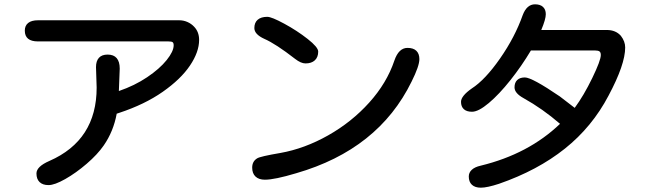

<svg xmlns="http://www.w3.org/2000/svg" viewBox="-20 -801 3040 890"><path d="M156 -707H811Q831 -707 849 -699Q867 -691 880 -677Q903 -653 903 -616Q903 -560 860.5 -497Q818 -434 734.5 -375.5Q651 -317 533 -278L521 -274Q506 -192 461 -127Q432 -85 382 -42Q332 1 282.5 29Q233 57 205 57Q178 57 163.5 43Q149 29 149 3Q149 -29 209 -55Q428 -151 428 -395L425 -490Q425 -518 438.5 -533Q452 -548 479 -548Q507 -548 521 -531.5Q535 -515 535 -483L531 -379Q604 -404 662 -443Q720 -482 752.5 -522.5Q785 -563 785 -591Q785 -602 780 -605.5Q775 -609 761 -609H156Q95 -609 95 -659Q95 -682 110.5 -694.5Q126 -707 156 -707Z M1455 -562Q1455 -536 1439.5 -521.5Q1424 -507 1396 -507Q1375 -507 1348 -528Q1258 -598 1205 -621Q1159 -642 1159 -671Q1159 -696 1174.5 -709.5Q1190 -723 1219 -723Q1239 -723 1298 -691Q1357 -659 1406 -620.5Q1455 -582 1455 -562ZM1172 -67Q1186 -76 1280 -92Q1392 -112 1501 -173.5Q1610 -235 1691.5 -325.5Q1773 -416 1808 -520Q1828 -579 1869 -579Q1896 -579 1910 -565.5Q1924 -552 1924 -527Q1924 -495 1888 -423Q1734 -108 1353 2Q1253 32 1208 32Q1180 32 1164.5 17.5Q1149 3 1149 -24Q1149 -53 1172 -67Z M2765 -546Q2765 -558 2759 -562.5Q2753 -567 2739 -567H2441Q2398 -495 2346 -429.5Q2294 -364 2246 -323.5Q2198 -283 2168 -283Q2143 -283 2130 -295Q2117 -307 2117 -329Q2117 -356 2167 -391Q2229 -431 2298 -530Q2367 -629 2403 -731Q2422 -781 2460 -781Q2484 -781 2497 -769Q2510 -757 2510 -735Q2510 -712 2489 -662H2793Q2834 -662 2858 -635Q2878 -609 2878 -581Q2878 -502 2801 -358Q2725 -213 2598.5 -112Q2472 -11 2293 51Q2238 69 2209 69Q2182 69 2167.5 55.5Q2153 42 2153 17Q2153 -1 2167 -14Q2181 -27 2208 -33Q2430 -87 2576 -227Q2495 -297 2407 -346Q2365 -369 2365 -396Q2365 -418 2377.5 -430Q2390 -442 2413 -442Q2446 -442 2575 -354L2644 -301Q2686 -358 2725.5 -439.5Q2765 -521 2765 -546Z"/></svg>

Font: 寒蝉全圆体 Bold
Style: Regular
Weight: 700
Designer: Warren2060
      Designed by Motoya company      

      [Varela Round]
      Joe Prince(Latin component); Avraham Cornf
Foundry: ChillType
Version: Version 3.200